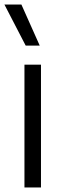

<svg xmlns="http://www.w3.org/2000/svg" viewBox="-44 -828 266 848"><path d="M64 0V-542.5H137V0ZM69.5 -626.5 -24.5 -808H50.5L131.5 -626.5Z"/></svg>

Font: Encode Sans Condensed
Style: Regular
Weight: 400
Width: 3
Designer: Multiple Designers
Foundry: Impallari Type
Version: Version 3.000; ttfautohint (v1.8.3) -l 8 -r 50 -G 200 -x 14 